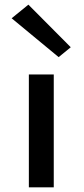

<svg xmlns="http://www.w3.org/2000/svg" viewBox="-20 -805 360 825"><path d="M104 0V-485H211V0ZM232 -559.5 30 -726.5 102 -785 284 -602Z"/></svg>

Font: Karla SemiBold
Style: Regular
Weight: 600
Designer: Jonathan Pinhorn
Version: Version 2.004; ttfautohint (v1.8.4.7-5d5b);gftools[0.9.33]